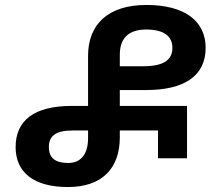

<svg xmlns="http://www.w3.org/2000/svg" viewBox="-20 -744 896 774"><path d="M254 10C392 10 463 -66 463 -190V-218H617V-106H734V-317H463V-381H569C723 -381 809 -438 809 -551C809 -660 724 -724 570 -724C416 -724 335 -646 335 -519V-317H269C117 -317 43 -258 43 -151C43 -49 116 10 254 10ZM463 -477V-524C463 -589 498 -625 569 -625C642 -625 675 -597 675 -551C675 -504 642 -477 558 -477ZM255 -87C202 -87 177 -108 177 -151C177 -195 203 -218 273 -218H335V-187C335 -125 308 -87 255 -87Z"/></svg>

Font: Noto Sans Georgian SemiBold
Style: Regular
Weight: 600
Designer: Monotype Design Team, Akaki Razmadze
Foundry: Google LLC
Version: Version 2.005